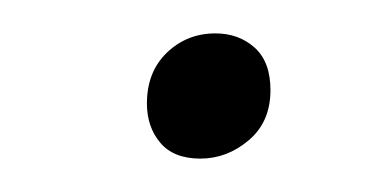

<svg xmlns="http://www.w3.org/2000/svg" viewBox="-20 -389 229 115"><path d="M100 -294Q84 -294 76 -303.5Q68 -313 68 -327Q68 -346 80 -357.5Q92 -369 109 -369Q123 -369 132.5 -360.5Q142 -352 142 -335Q142 -316 129 -305Q116 -294 100 -294Z"/></svg>

Font: Bitter Light
Style: Italic
Weight: 300
Italic angle: -9°
Designer: Sol Matas, and Bitter project Authors
Foundry: Sol Matas
Version: Version 2.001